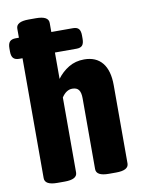

<svg xmlns="http://www.w3.org/2000/svg" viewBox="-85 -814 655 875"><g transform="rotate(-10 242.5 -376.0)"><path d="M439 -392V-30Q439 2 381 2H347Q289 2 289 -30V-358Q289 -384 280 -396.5Q271 -409 250 -409Q222 -409 201 -377V-30Q201 2 143 2H109Q51 2 51 -30V-585H36Q17 -585 8.5 -594.5Q0 -604 0 -625V-640Q0 -661 8.5 -670.5Q17 -680 36 -680H51V-722Q51 -754 109 -754H143Q201 -754 201 -722V-680H301Q320 -680 328 -670.5Q336 -661 336 -640V-625Q336 -604 328 -594.5Q320 -585 301 -585H201V-463Q223 -493 254.5 -512Q286 -531 326 -531Q381 -531 410 -495.5Q439 -460 439 -392Z"/></g></svg>

Font: Asap Condensed
Style: Bold
Weight: 700
Designer: Pablo Cosgaya
Foundry: Omnibus-Type
Version: Version 1.010; ttfautohint (v1.8)